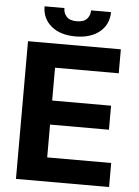

<svg xmlns="http://www.w3.org/2000/svg" viewBox="-60 -964 733 1010"><g transform="rotate(5 306.0 -458.5)"><path d="M554.7 0H63V-727.1H553.2V-600.6H216.8V-427.2H527.8V-300.3H216.8V-127H554.7ZM379.4 -917.5H484.9Q483.9 -852.1 437.5 -813.5Q389.6 -773.9 309.1 -773.9Q228.5 -773.9 181.2 -813.5Q133.8 -853 133.8 -917.5H238.8Q237.8 -892.6 254.4 -873.5Q270.5 -854 309.1 -854Q346.7 -854 363.3 -873Q379.4 -891.1 379.4 -917.5Z"/></g></svg>

Font: My Font
Style: Bold
Weight: 500
Designer: Rasmus Andersson
Foundry: rsms
Version: Version 0.001